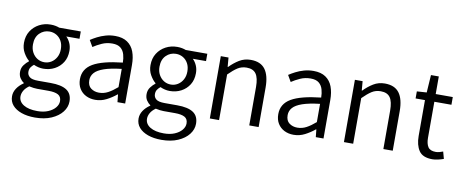

<svg xmlns="http://www.w3.org/2000/svg" viewBox="-71 -934 3545 1472"><g transform="rotate(10 1701.5 -198.0)"><path d="M247 226Q187 226 142 210Q97 194 72 165Q47 136 47 95Q47 63 66 34Q85 5 118 -17V-21Q100 -33 87.5 -52.5Q75 -72 75 -100Q75 -131 92.5 -154Q110 -177 128 -190V-194Q105 -213 85.5 -247Q66 -281 66 -324Q66 -377 90.5 -415.5Q115 -454 155.5 -475.5Q196 -497 245 -497Q265 -497 282.5 -493.5Q300 -490 312 -485H480V-428H377Q396 -410 408 -383Q420 -356 420 -323Q420 -271 396.5 -233.5Q373 -196 333.5 -175Q294 -154 245 -154Q226 -154 207 -158.5Q188 -163 171 -171Q157 -160 147.5 -146Q138 -132 138 -111Q138 -87 156.5 -71.5Q175 -56 224 -56H321Q405 -56 446.5 -28.5Q488 -1 488 59Q488 103 458.5 141Q429 179 375 202.5Q321 226 247 226ZM257 174Q305 174 340.5 159Q376 144 396 120Q416 96 416 69Q416 34 390.5 20Q365 6 315 6H226Q215 6 198 4Q181 2 164 -2Q136 18 123.5 40.5Q111 63 111 85Q111 126 150 150Q189 174 257 174ZM245 -204Q274 -204 298.5 -219Q323 -234 338 -261Q353 -288 353 -324Q353 -361 338.5 -387.5Q324 -414 299.5 -428.5Q275 -443 245 -443Q200 -443 168 -411.5Q136 -380 136 -324Q136 -288 151 -261Q166 -234 190.5 -219Q215 -204 245 -204Z M679 12Q639 12 607 -4Q575 -20 556 -50.5Q537 -81 537 -124Q537 -204 609.5 -246.5Q682 -289 839 -306Q839 -338 830.5 -368.5Q822 -399 799.5 -417.5Q777 -436 735 -436Q691 -436 653.5 -419Q616 -402 588 -383L559 -433Q580 -447 609 -462Q638 -477 673 -487Q708 -497 747 -497Q805 -497 841.5 -472Q878 -447 894.5 -403Q911 -359 911 -300V0H851L845 -59H842Q807 -30 766 -9Q725 12 679 12ZM698 -47Q735 -47 768 -64.5Q801 -82 839 -115V-257Q753 -247 703 -229.5Q653 -212 631 -187Q609 -162 609 -129Q609 -86 635.5 -66.5Q662 -47 698 -47Z M1232 226Q1172 226 1127 210Q1082 194 1057 165Q1032 136 1032 95Q1032 63 1051 34Q1070 5 1103 -17V-21Q1085 -33 1072.5 -52.5Q1060 -72 1060 -100Q1060 -131 1077.5 -154Q1095 -177 1113 -190V-194Q1090 -213 1070.5 -247Q1051 -281 1051 -324Q1051 -377 1075.5 -415.5Q1100 -454 1140.5 -475.5Q1181 -497 1230 -497Q1250 -497 1267.5 -493.5Q1285 -490 1297 -485H1465V-428H1362Q1381 -410 1393 -383Q1405 -356 1405 -323Q1405 -271 1381.5 -233.5Q1358 -196 1318.5 -175Q1279 -154 1230 -154Q1211 -154 1192 -158.5Q1173 -163 1156 -171Q1142 -160 1132.5 -146Q1123 -132 1123 -111Q1123 -87 1141.5 -71.5Q1160 -56 1209 -56H1306Q1390 -56 1431.5 -28.5Q1473 -1 1473 59Q1473 103 1443.5 141Q1414 179 1360 202.5Q1306 226 1232 226ZM1242 174Q1290 174 1325.5 159Q1361 144 1381 120Q1401 96 1401 69Q1401 34 1375.5 20Q1350 6 1300 6H1211Q1200 6 1183 4Q1166 2 1149 -2Q1121 18 1108.5 40.5Q1096 63 1096 85Q1096 126 1135 150Q1174 174 1242 174ZM1230 -204Q1259 -204 1283.5 -219Q1308 -234 1323 -261Q1338 -288 1338 -324Q1338 -361 1323.5 -387.5Q1309 -414 1284.5 -428.5Q1260 -443 1230 -443Q1185 -443 1153 -411.5Q1121 -380 1121 -324Q1121 -288 1136 -261Q1151 -234 1175.5 -219Q1200 -204 1230 -204Z M1570 0V-485H1630L1636 -413H1639Q1674 -449 1713.5 -473Q1753 -497 1802 -497Q1879 -497 1914.5 -449Q1950 -401 1950 -308V0H1877V-299Q1877 -369 1854.5 -401Q1832 -433 1781 -433Q1742 -433 1711.5 -413.5Q1681 -394 1642 -355V0Z M2223 12Q2183 12 2151 -4Q2119 -20 2100 -50.5Q2081 -81 2081 -124Q2081 -204 2153.5 -246.5Q2226 -289 2383 -306Q2383 -338 2374.5 -368.5Q2366 -399 2343.5 -417.5Q2321 -436 2279 -436Q2235 -436 2197.5 -419Q2160 -402 2132 -383L2103 -433Q2124 -447 2153 -462Q2182 -477 2217 -487Q2252 -497 2291 -497Q2349 -497 2385.5 -472Q2422 -447 2438.5 -403Q2455 -359 2455 -300V0H2395L2389 -59H2386Q2351 -30 2310 -9Q2269 12 2223 12ZM2242 -47Q2279 -47 2312 -64.5Q2345 -82 2383 -115V-257Q2297 -247 2247 -229.5Q2197 -212 2175 -187Q2153 -162 2153 -129Q2153 -86 2179.5 -66.5Q2206 -47 2242 -47Z M2614 0V-485H2674L2680 -413H2683Q2718 -449 2757.5 -473Q2797 -497 2846 -497Q2923 -497 2958.5 -449Q2994 -401 2994 -308V0H2921V-299Q2921 -369 2898.5 -401Q2876 -433 2825 -433Q2786 -433 2755.5 -413.5Q2725 -394 2686 -355V0Z M3304 12Q3228 12 3199 -32Q3170 -76 3170 -146V-425H3097V-480L3173 -485L3182 -622H3243V-485H3376V-425H3243V-144Q3243 -99 3259.5 -73.5Q3276 -48 3320 -48Q3333 -48 3348.5 -52Q3364 -56 3376 -61L3391 -6Q3371 1 3347.5 6.5Q3324 12 3304 12Z"/></g></svg>

Font: Assistant ExtraLight
Style: Regular
Weight: 400
Version: Version 3.000